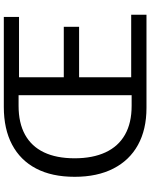

<svg xmlns="http://www.w3.org/2000/svg" viewBox="87 -860 773 987"><g transform="rotate(-90 473.5 -366.5)"><path d="M412.4 0Q301.3 0 222.1 -43.7Q142.9 -87.3 100.5 -170.2Q58.1 -253.1 58.1 -369.3Q58.1 -486.5 100.7 -567.5Q143.2 -648.5 223.5 -690.9Q303.8 -733.4 416.9 -733.4H880V-655.2H569.7V-425.1H829.1V-346.4H569.7V-78.6H891.4V0ZM423.2 -76.3H477.7V-657.5H423.2Q334.8 -657.5 274.6 -624.3Q214.4 -591.1 183.8 -526.8Q153.3 -462.6 153.3 -369.3Q153.3 -276.6 183.8 -210.7Q214.4 -144.7 274.6 -110.5Q334.8 -76.3 423.2 -76.3Z"/></g></svg>

Font: Noto Sans TC
Style: Regular
Weight: 100
Designer: Ryoko NISHIZUKA 西塚涼子 (kana, bopomofo & ideographs); Paul D. Hunt (Latin, Greek & Cyrillic); Sandoll Communications 산돌커뮤니
Foundry: Adobe
Version: Version 2.004;hotconv 1.0.118;makeotfexe 2.5.65603